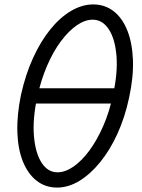

<svg xmlns="http://www.w3.org/2000/svg" viewBox="-20 -834 640 868"><path d="M238 14Q185 14 145.5 -17Q106 -48 83.5 -104Q61 -160 58.5 -237Q56 -314 75 -406Q95 -496 129 -571Q163 -646 207 -700.5Q251 -755 301 -784.5Q351 -814 401 -814Q454 -814 493.5 -783.5Q533 -753 555.5 -696.5Q578 -640 581 -563.5Q584 -487 564 -394Q545 -304 511 -229.5Q477 -155 432.5 -100.5Q388 -46 338.5 -16Q289 14 238 14ZM240 -55Q275 -55 312.5 -81Q350 -107 384.5 -154Q419 -201 447 -265Q475 -329 491 -406Q513 -506 506.5 -582.5Q500 -659 471.5 -702Q443 -745 399 -745Q364 -745 327 -719.5Q290 -694 255 -647Q220 -600 192.5 -536Q165 -472 148 -394Q127 -295 133.5 -218.5Q140 -142 168 -98.5Q196 -55 240 -55ZM105 -366 119 -435H539L525 -366Z"/></svg>

Font: Victor Mono
Style: Italic
Weight: 400
Italic angle: -12°
Monospace: yes
Designer: Rune Bjørnerås
Version: Version 1.561;gftools[0.9.30]